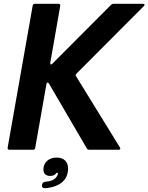

<svg xmlns="http://www.w3.org/2000/svg" viewBox="-20 -783 776 1004"><path d="M164 -9Q163 0 153 0H29Q24 0 21.5 -3Q19 -6 20 -11L151 -754Q153 -763 162 -763H286Q291 -763 293.5 -760Q296 -757 295 -752L243 -455V-452Q243 -446 247 -446Q250 -446 254 -450L561 -758Q566 -763 573 -763H728Q736 -763 736 -758Q736 -755 732 -751L380 -398Q373 -391 378 -384L607 -12Q609 -8 609 -6Q609 0 600 0H446Q438 0 434 -7L236 -346Q234 -351 229 -351Q224 -351 223 -344ZM214 201Q206 201 202 196.5Q198 192 200 186V182Q203 169 218 167Q267 164 280 134Q283 130 283 121H275Q266 137 242 137Q226 137 216.5 128.5Q207 120 207 103Q207 76 226 58.5Q245 41 276 41Q305 41 320.5 56.5Q336 72 336 97Q336 144 304 170.5Q272 197 216 201Z"/></svg>

Font: Open Sauce Two
Style: Bold Italic
Weight: 700
Italic angle: -10°
Designer: Alfredo Marco Pradil
Foundry: Creative Sauce Fz LLC
Version: Version 1.477